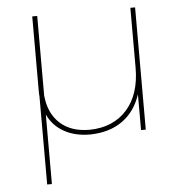

<svg xmlns="http://www.w3.org/2000/svg" viewBox="-51 -566 763 809"><g transform="rotate(-5 330.0 -161.5)"><path d="M550 -517H530V-264C530 -189 511 -130 473 -87C435 -44 382 -21 315 -20C262 -20 221 -34 190 -62C159 -90 141 -129 136 -180V-517H115V-204C115 -193 115 -184 116 -179V194H136V-100C151 -68 174 -43 205 -26C235 -9 272 0 315 0C369 -1 414 -14 451 -40C488 -66 514 -103 530 -151V0H550Z"/></g></svg>

Font: Argentum Sans Thin
Style: Regular
Weight: 250
Designer: Julieta Ulanovsky
Foundry: Julieta Ulanovsky
Version: Version 5.001;February 15, 2019;FontCreator 11.5.0.2425 64-b